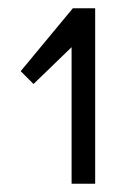

<svg xmlns="http://www.w3.org/2000/svg" viewBox="-20 -702 310 464"><path d="M156 -682H210V-258H153V-588L61 -499L30 -530Z"/></svg>

Font: Didact Gothic
Style: Regular
Weight: 400
Designer: Daniel Johnson
Foundry: Daniel Johnson
Version: Version 2.101;PS 002.101;hotconv 1.0.88;makeotf.lib2.5.64775